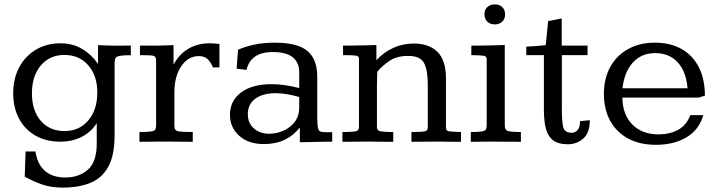

<svg xmlns="http://www.w3.org/2000/svg" viewBox="-20 -644 3262 872"><path d="M264.2 208Q212.9 208 172.6 194.3Q132.3 180.7 92.3 158.2L96.2 43.9Q96.7 43.9 107.9 43.9Q119.1 43.9 130.1 43.9Q141.1 43.9 141.1 43.9Q149.4 102.1 184.1 132.1Q218.8 162.1 276.4 162.1Q338.4 162.1 378.7 127Q418.9 91.8 419.4 10.3Q419.4 9.8 419.4 -4.4Q419.4 -18.6 419.4 -37.1Q419.4 -55.7 419.4 -70.1Q419.4 -84.5 419.4 -84.5Q392.6 -43 349.6 -21.7Q306.6 -0.5 253.9 -0.5Q189.9 -0.5 141.6 -27.8Q93.3 -55.2 66.7 -104.7Q40 -154.3 40 -220.7Q40 -287.6 67.4 -338.6Q94.7 -389.6 143.3 -418.5Q191.9 -447.3 255.4 -447.3Q310.1 -447.3 352.8 -421.9Q395.5 -396.5 425.3 -354V-439Q447.3 -438 469 -437.3Q490.7 -436.5 512.2 -436.5Q531.2 -436.5 545.7 -436.8Q560.1 -437 574.2 -437V-393.1Q566.4 -393.1 559.6 -393.1Q552.7 -393.1 546.9 -392.6Q513.2 -391.1 506.8 -383.1Q500.5 -375 500.5 -356V-30.3Q500.5 61 471.9 113Q443.4 165 390.6 186.5Q337.9 208 264.2 208ZM273.4 -48.8Q340.3 -48.8 381.1 -97.2Q421.9 -145.5 421.9 -224.1Q421.9 -300.3 380.9 -347.4Q339.8 -394.5 272.5 -394.5Q206.1 -394.5 165.5 -346.7Q125 -298.8 125 -220.2Q125 -141.6 165.3 -95.2Q205.6 -48.8 273.4 -48.8Z M613.3 0V-44.4Q650.9 -44.4 666.5 -46.9Q682.1 -49.3 685.5 -56.2Q689 -63 689 -76.2V-371.1Q689 -388.2 675.5 -390.9Q662.1 -393.6 615.7 -393.6V-437Q623 -437 639.4 -437Q655.8 -437 669.9 -436.8Q684.1 -436.5 684.1 -436.5Q704.1 -436.5 725.1 -437.5Q746.1 -438.5 768.1 -439V-350.1Q791.5 -395.5 833.5 -421.4Q875.5 -447.3 932.1 -447.3Q954.1 -447.3 976.6 -444.3V-337.9Q969.2 -337.9 961.9 -337.9Q954.6 -337.9 947.3 -337.9Q937.5 -361.3 923.1 -375.2Q908.7 -389.2 882.8 -389.2Q835 -389.2 804 -344.2Q772.9 -299.3 772 -228Q772 -228 772 -212.6Q772 -197.3 772 -174.6Q772 -151.9 772 -128.7Q772 -105.5 772 -89.4Q772 -73.2 772 -71.8Q772 -50.8 790 -47.6Q808.1 -44.4 855.5 -44.4V0Q824.7 0 795.4 -0.5Q766.1 -1 724.1 -1Q688 -1 663.8 -0.5Q639.6 0 613.3 0Z M1178.2 10.3Q1108.4 10.3 1066.4 -27.3Q1024.4 -64.9 1024.4 -123Q1024.4 -185.5 1074.2 -223.6Q1124 -261.7 1213.4 -261.7Q1243.7 -261.7 1275.1 -257.1Q1306.6 -252.4 1338.9 -244.1V-316.4Q1338.9 -360.4 1309.3 -384Q1279.8 -407.7 1218.8 -407.7Q1118.7 -407.7 1099.6 -326.7L1054.7 -332L1061 -418Q1092.3 -432.1 1134.3 -441.2Q1176.3 -450.2 1228 -450.2Q1331.5 -450.2 1376.2 -412.6Q1420.9 -375 1420.9 -294.4V-109.4Q1420.9 -75.7 1424.3 -62Q1427.7 -48.3 1437.5 -45.9Q1447.3 -43.5 1466.8 -43.5H1488.8V0Q1481 -0.5 1473.1 -0.5Q1465.3 -0.5 1457.5 -0.2Q1449.7 0 1441.9 0Q1415.5 0.5 1390.1 1Q1364.7 1.5 1341.8 2V-64.9Q1312.5 -27.8 1272.2 -8.8Q1231.9 10.3 1178.2 10.3ZM1203.1 -36.6Q1234.9 -36.6 1266.1 -50Q1297.4 -63.5 1318.1 -89.8Q1338.9 -116.2 1338.9 -155.8V-203.6Q1309.6 -211.9 1283.2 -216.3Q1256.8 -220.7 1231.9 -220.7Q1173.3 -220.7 1139.4 -195.6Q1105.5 -170.4 1105.5 -125.5Q1105.5 -85.4 1132.8 -61Q1160.2 -36.6 1203.1 -36.6Z M1535.2 0Q1535.2 -3.9 1535.2 -9.8Q1535.2 -15.6 1535.2 -22.2Q1535.2 -28.8 1535.2 -34.7Q1535.2 -40.5 1535.2 -44.4Q1571.8 -44.4 1587.4 -46.4Q1603 -48.3 1606.7 -54Q1610.4 -59.6 1610.4 -69.8V-377.4Q1610.4 -389.6 1595.9 -391.6Q1581.5 -393.6 1538.1 -393.6Q1538.1 -398.9 1538.1 -407.2Q1538.1 -415.5 1537.8 -423.8Q1537.6 -432.1 1537.6 -437Q1554.2 -437 1569.6 -437Q1585 -437 1599.6 -437.5Q1623.5 -437.5 1645.8 -438.2Q1668 -439 1689.5 -439.5V-370.6Q1722.7 -406.7 1766.1 -426.5Q1809.6 -446.3 1857.9 -446.3Q1929.2 -446.3 1967.3 -408Q2005.4 -369.6 2005.4 -288.1V-64.5Q2005.4 -49.3 2020.5 -47.4Q2035.6 -45.4 2073.7 -44.4V0Q2049.8 0 2026.6 -0.2Q2003.4 -0.5 1969.2 -1Q1933.6 -1 1905.3 -0.5Q1877 0 1848.6 0V-44.4Q1885.7 -44.4 1901.1 -46.4Q1916.5 -48.3 1919.7 -53.2Q1922.9 -58.1 1922.9 -66.9V-259.8Q1922.9 -325.7 1905.8 -357.9Q1888.7 -390.1 1833.5 -390.1Q1780.3 -390.1 1746.1 -365.7Q1711.9 -341.3 1693.4 -317.9Q1692.9 -299.8 1692.4 -281.5Q1691.9 -263.2 1691.9 -243.7V-67.4Q1691.9 -50.3 1709.2 -47.4Q1726.6 -44.4 1766.1 -44.4V0Q1740.7 0 1716.1 -0.2Q1691.4 -0.5 1655.8 -1Q1619.1 -1 1590.8 -0.5Q1562.5 0 1535.2 0Z M2118.2 0V-44.4Q2153.8 -44.4 2168.7 -47.1Q2183.6 -49.8 2187 -56.6Q2190.4 -63.5 2190.4 -76.2V-375.5Q2190.4 -389.2 2174.8 -391.1Q2159.2 -393.1 2120.6 -393.6Q2120.6 -404.8 2120.6 -415.5Q2120.6 -426.3 2120.6 -437Q2140.6 -437 2159.7 -437Q2178.7 -437 2196.8 -437.5Q2216.3 -438 2234.9 -438.5Q2253.4 -439 2272.5 -439.5V-74.2Q2272.5 -52.2 2289.3 -48.3Q2306.2 -44.4 2345.7 -44.4V0Q2333 0 2311.8 -0.2Q2290.5 -0.5 2268.3 -0.5Q2246.1 -0.5 2230 -0.7Q2213.9 -1 2210.9 -1Q2183.6 -1 2162.1 -0.5Q2140.6 0 2118.2 0ZM2227.5 -533.2Q2206.1 -533.2 2193.1 -545.9Q2180.2 -558.6 2180.2 -579.1Q2180.2 -599.6 2193.1 -611.8Q2206.1 -624 2227.1 -624Q2248.5 -624 2261.2 -611.8Q2273.9 -599.6 2273.9 -578.6Q2273.9 -558.6 2261.2 -545.9Q2248.5 -533.2 2227.5 -533.2Z M2559.6 11.2Q2514.2 11.2 2490.5 -8.1Q2466.8 -27.3 2458.5 -62.5Q2450.2 -97.7 2450.2 -144.5V-393.6H2370.1V-432.1Q2386.2 -432.6 2407 -434.3Q2427.7 -436 2443.1 -437.5Q2458.5 -439 2458.5 -439Q2459 -443.8 2460.7 -460.7Q2462.4 -477.5 2464.4 -497.3Q2466.3 -517.1 2467.8 -532Q2469.2 -546.9 2469.2 -547.9L2531.2 -560.5V-437H2648.4V-393.6H2531.7V-148.9Q2531.7 -99.6 2537.1 -70.3Q2542.5 -41 2577.1 -41Q2591.3 -41 2602.8 -52.7Q2614.3 -64.5 2614.3 -93.8L2658.7 -98.1Q2658.7 -41 2629.2 -14.9Q2599.6 11.2 2559.6 11.2Z M2959 13.7Q2885.3 13.7 2832.3 -15.1Q2779.3 -43.9 2751 -95.9Q2722.7 -147.9 2722.7 -217.3Q2722.7 -287.6 2751.5 -339.8Q2780.3 -392.1 2832.5 -421.1Q2884.8 -450.2 2954.1 -450.2Q3024.4 -450.2 3075.2 -421.6Q3126 -393.1 3153.6 -339.1Q3181.2 -285.2 3181.6 -209.5L3152.3 -200.7H2806.6Q2807.6 -122.6 2852.3 -78.1Q2897 -33.7 2970.2 -33.7Q3021 -33.7 3059.1 -54Q3097.2 -74.2 3115.2 -121.1H3174.3Q3154.8 -54.2 3097.7 -20.3Q3040.5 13.7 2959 13.7ZM2807.1 -243.2H3102.5Q3096.7 -317.9 3058.3 -360.4Q3020 -402.8 2955.1 -402.8Q2893.1 -402.8 2854.2 -359.9Q2815.4 -316.9 2807.1 -243.2Z"/></svg>

Font: Kameron
Style: Regular
Weight: 400
Designer: Vernon Adams
Foundry: Vernon Adams
Version: Version 1.100